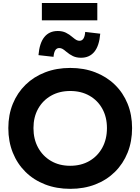

<svg xmlns="http://www.w3.org/2000/svg" viewBox="-20 -1212 910 1245"><path d="M435.5 12.5Q346.5 12.5 272.8 -16Q199 -44.5 145.5 -97.2Q92 -150 63 -222.2Q34 -294.5 34 -381.5Q34 -467.5 63.2 -539Q92.5 -610.5 145.8 -662.5Q199 -714.5 272.8 -743Q346.5 -771.5 435.5 -771.5Q524.5 -771.5 598 -743Q671.5 -714.5 725 -662.5Q778.5 -610.5 807.5 -539Q836.5 -467.5 836.5 -381.5Q836.5 -294.5 807.5 -222.2Q778.5 -150 725 -97.2Q671.5 -44.5 598 -16Q524.5 12.5 435.5 12.5ZM435 -137Q506 -137 559.8 -168.2Q613.5 -199.5 643.5 -254.5Q673.5 -309.5 673.5 -381.5Q673.5 -452.5 643.5 -506.8Q613.5 -561 559.8 -591.5Q506 -622 435.5 -622Q365 -622 311.2 -591.5Q257.5 -561 227.2 -506.8Q197 -452.5 197 -381.5Q197 -309.5 227.2 -254.5Q257.5 -199.5 311 -168.2Q364.5 -137 435 -137ZM532.5 -1005 630 -993.5Q623.5 -915 591.8 -876.2Q560 -837.5 505.5 -837.5Q475.5 -837.5 453 -848.2Q430.5 -859 409.5 -877Q394.5 -890 384.8 -895.2Q375 -900.5 364.5 -900.5Q347.5 -900.5 338.5 -886.2Q329.5 -872 327 -843.5L229.5 -854.5Q236 -933 267.8 -972Q299.5 -1011 354.5 -1011Q384.5 -1011 407.2 -1000Q430 -989 451.5 -970Q467 -957 476.5 -952.2Q486 -947.5 495 -947.5Q512 -947.5 521.2 -962Q530.5 -976.5 532.5 -1005ZM611 -1192.5V-1080H251.5V-1192.5Z"/></svg>

Font: Hepta Slab ExtraLight
Style: Bold
Weight: 700
Version: Version 1.102